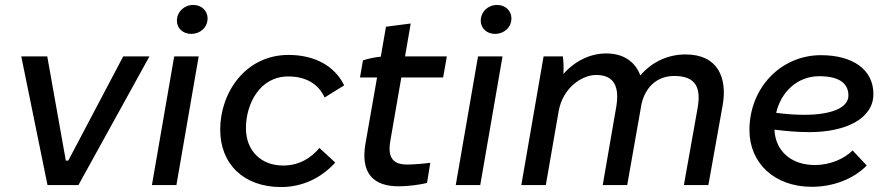

<svg xmlns="http://www.w3.org/2000/svg" viewBox="-20 -748 3604 776"><path d="M172 0H297L584 -520H478L256 -99H246L171 -520H66Z M594 0H693L783 -520H684ZM753 -611C788 -611 819 -636 819 -674C819 -704 795 -728 761 -728C725 -728 695 -701 695 -664C695 -634 719 -611 753 -611Z M1116 8C1199 8 1276 -26 1335 -91L1271 -150C1237 -109 1189 -79 1124 -79C1035 -79 974 -139 974 -230C974 -327 1029 -439 1145 -439C1220 -439 1268 -406 1292 -354L1371 -403C1332 -483 1250 -526 1146 -526C973 -526 870 -375 870 -224C870 -84 966 8 1116 8Z M1591 5C1627 5 1678 -1 1706 -9L1719 -90C1698 -87 1651 -83 1626 -83C1573 -83 1544 -106 1558 -181L1602 -435H1771L1786 -520H1617L1640 -653L1540 -640L1519 -519C1496 -517 1468 -511 1447 -504L1435 -435H1504L1457 -167C1436 -45 1492 5 1591 5Z M1822 0H1921L2011 -520H1912ZM1981 -611C2016 -611 2047 -636 2047 -674C2047 -704 2023 -728 1989 -728C1953 -728 1923 -701 1923 -664C1923 -634 1947 -611 1981 -611Z M2087 0H2186L2238 -299C2255 -395 2334 -445 2389 -445C2466 -445 2483 -393 2471 -318L2416 0H2515L2573 -329C2591 -404 2643 -441 2705 -441C2798 -441 2812 -387 2800 -314L2744 0H2843L2901 -324C2920 -434 2881 -528 2751 -528C2684 -528 2617 -501 2568 -443C2548 -497 2502 -532 2430 -532C2366 -532 2304 -502 2257 -449C2259 -478 2257 -502 2255 -520H2177Z M3261 7C3347 7 3429 -24 3483 -79L3426 -140C3392 -106 3335 -81 3274 -81C3177 -81 3114 -138 3110 -224C3157 -218 3205 -214 3252 -214C3394 -214 3510 -266 3510 -368C3510 -468 3425 -525 3298 -525C3137 -525 3009 -394 3009 -222C3009 -89 3110 7 3261 7ZM3117 -292C3137 -378 3204 -440 3291 -440C3372 -440 3409 -411 3409 -362C3409 -310 3335 -284 3231 -284C3193 -284 3154 -287 3117 -292Z"/></svg>

Font: Fixel Display Medium
Style: Italic
Weight: 500
Italic angle: -10°
Designer: AlfaBravo + MacPaw
Foundry: Kyrylo Tkachov, Marchela Mozhyna, Serhii Makarenko, Maria Weinstein, Zakhar Kryvoshyya
Version: Version 1.210;Glyphs 3.2 (3217)